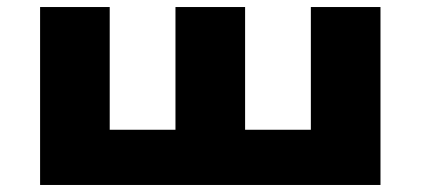

<svg xmlns="http://www.w3.org/2000/svg" viewBox="-20 -526 1196 546"><path d="M94 0V-506H292V-157H479V-506H677V-157H864V-506H1062V0Z"/></svg>

Font: Nunito Sans 7pt Expanded Black
Style: Regular
Weight: 900
Width: 7
Designer: Vernon Adams
Foundry: Vernon Adams
Version: Version 3.101;gftools[0.9.27]